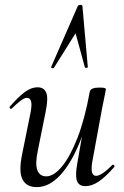

<svg xmlns="http://www.w3.org/2000/svg" viewBox="-20 -752 508 785"><path d="M130 13Q88 13 72 -18.5Q56 -50 70 -119L106 -297Q111 -327 106.5 -339.5Q102 -352 90 -352Q80 -352 64 -340Q48 -328 29 -309Q25 -305 21 -309Q17 -313 21 -317Q54 -355 80.5 -375Q107 -395 134 -395Q160 -395 169 -373Q178 -351 167 -297L135 -138Q123 -83 132.5 -57Q142 -31 169 -31Q200 -31 233.5 -71.5Q267 -112 297 -189Q327 -266 347 -377L361 -376Q342 -259 306.5 -171.5Q271 -84 226 -35.5Q181 13 130 13ZM329 9Q302 9 294.5 -13Q287 -35 296 -84L347 -377Q350 -394 387 -394Q403 -394 408 -392Q413 -390 413 -387Q413 -384 408 -361Q403 -338 398 -312L357 -89Q348 -33 373 -33Q384 -33 401 -44.5Q418 -56 439 -77Q442 -81 446 -76.5Q450 -72 447 -69Q412 -29 384 -10Q356 9 329 9ZM317 -727 339 -478Q339 -475 333.5 -474.5Q328 -474 327 -477L289 -616L200 -474Q198 -472 193 -473.5Q188 -475 189 -478L298 -727Q301 -732 309 -732Q317 -732 317 -727Z"/></svg>

Font: Cormorant Infant Light Medium
Style: Italic
Weight: 500
Italic angle: -10°
Version: Version 4.001